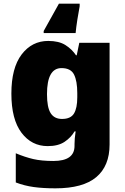

<svg xmlns="http://www.w3.org/2000/svg" viewBox="-20 -786 683 1046"><path d="M243 -563Q301 -563 336.5 -540.5Q372 -518 394 -485H398L412 -553H577V1Q577 118 504.5 179Q432 240 282 240Q215 240 164 233Q113 226 66 208V49Q116 70 161 80.5Q206 91 271 91Q386 91 386 9V-1Q386 -30 392 -70H386Q367 -37 332 -13.5Q297 10 240 10Q152 10 97 -63Q42 -136 42 -276Q42 -416 98 -489.5Q154 -563 243 -563ZM315 -415Q236 -415 236 -273Q236 -201 256 -169.5Q276 -138 318 -138Q365 -138 383 -167.5Q401 -197 401 -256V-279Q401 -344 383.5 -379.5Q366 -415 315 -415ZM414 -752Q408 -721 401.5 -679.5Q395 -638 392 -606H218V-617Q239 -654 257.5 -688Q276 -722 301 -766H414Z"/></svg>

Font: Noto Sans Cherokee Black
Style: Regular
Weight: 900
Designer: Monotype Design Team
Foundry: Monotype Imaging Inc.
Version: Version 2.001; ttfautohint (v1.8.4.7-5d5b)